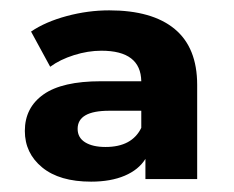

<svg xmlns="http://www.w3.org/2000/svg" viewBox="-20 -770 452 371"><path d="M361 -606V-424H261V-463Q248 -442 221 -430.5Q194 -419 156 -419Q95 -419 61.5 -446.5Q28 -474 28 -517Q28 -562 64 -587.5Q100 -613 175 -613H253Q252 -672 176 -672Q150 -672 123 -663.5Q96 -655 77 -641L40 -709Q68 -728 109 -739Q150 -750 191 -750Q274 -750 317.5 -714Q361 -678 361 -606ZM253 -523V-556H191Q130 -556 130 -521Q130 -504 144.5 -495Q159 -486 184 -486Q235 -486 253 -523Z"/></svg>

Font: Idrija
Style: Bold
Weight: 700
Designer: Julieta Ulanovsky
Foundry: Julieta Ulanovsky
Version: Version 7.200